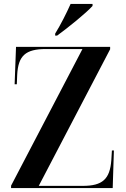

<svg xmlns="http://www.w3.org/2000/svg" viewBox="-20 -951 636 971"><path d="M259 -781V-771H269C324 -811 417 -886 448 -921V-931H337C317 -886 287 -826 259 -781ZM36 0H550L556 -190H546L543 -141C536 -45 498 -11 399 -11H176L537 -702V-714H61L54 -525H65L67 -573C72 -669 109 -703 212 -703H397L36 -12Z"/></svg>

Font: Noto Serif Display SemiCondensed SemiBold
Style: Regular
Weight: 600
Width: 4
Designer: Monotype Design Team
Foundry: Monotype Imaging Inc.
Version: Version 2.009